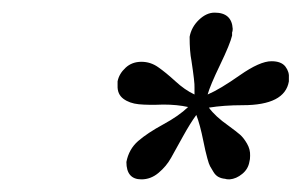

<svg xmlns="http://www.w3.org/2000/svg" viewBox="-20 -738 482 307"><path d="M280.8 -566.9Q263.2 -570.8 241.2 -570.8Q216.8 -569.8 201.9 -571.3Q187 -572.8 177.2 -580.1Q167.5 -587.4 168 -601.1V-607.9Q170.4 -620.1 180.7 -629.6Q190.9 -639.2 206.1 -639.2Q220.7 -639.2 232.9 -630.6Q245.1 -622.1 260.3 -608.2Q275.4 -594.2 291 -586.9V-598.1Q291.5 -605.5 286.1 -641.1Q283.2 -655.3 283.2 -679.2Q286.1 -694.8 298.1 -706.3Q310.1 -717.8 323.2 -717.8Q350.6 -717.8 352.1 -691.9Q352.1 -688 351.1 -686V-681.2Q348.1 -668 332 -634.5Q315.9 -601.1 312 -586.9Q331.5 -595.2 363.5 -617.7Q395.5 -640.1 414.1 -640.1Q429.7 -640.1 436.3 -631.6Q442.9 -623 441.9 -612.8V-607.9Q435.5 -569.8 368.2 -569.8Q337.9 -569.8 314 -565.9Q324.2 -551.8 345.2 -537.1Q357.9 -527.8 363.8 -522.7Q369.6 -517.6 375 -508.3Q380.4 -499 379.9 -488.8Q379.9 -482.9 378.9 -480Q377 -467.8 367.4 -460Q357.9 -452.1 347.2 -451.2Q341.8 -451.2 339.8 -452.1Q334 -452.6 329.3 -455.1Q324.7 -457.5 321.3 -463.1Q317.9 -468.8 315.9 -472.2Q314 -475.6 311.5 -484.9Q309.1 -494.1 308.3 -497.6Q307.6 -501 305.2 -512.2Q299.8 -539.1 293.9 -554.2Q284.2 -541 272.5 -519.8Q260.7 -498.5 253.4 -485.4Q246.1 -472.2 233.6 -461.7Q221.2 -451.2 206.1 -451.2Q182.1 -451.2 182.1 -479Q186 -499.5 200.9 -512.5Q215.8 -525.4 241 -539.1Q266.1 -552.7 280.8 -566.9Z"/></svg>

Font: Common Serif Medium
Style: Italic
Weight: 500
Italic angle: -12°
Designer: Philipp H. Poll, Khaled Hosny
Foundry: Stefan Peev, Context Ltd.
Version: Version 1.026